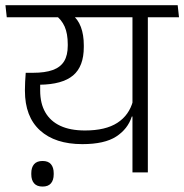

<svg xmlns="http://www.w3.org/2000/svg" viewBox="-40 -650 694 724"><path d="M517.5 -600.5H459.5V0H517.5ZM402 -585H635L630 -630.5H397ZM-19.5 -630.5 -14.5 -585H586.5L582 -630.5ZM231.5 -595H166.5Q192 -576.5 203.8 -549.8Q215.5 -523 215.5 -483V-478Q215.5 -441.5 201.8 -419Q188 -396.5 159 -386Q130 -375.5 84 -375.5H57L76 -330L109.5 -330.5Q195 -331.5 235.5 -365.5Q276 -399.5 276 -472.5V-479.5Q276 -519 265 -548.2Q254 -577.5 231.5 -595ZM54 -312V-307.5Q54 -210 111 -158.2Q168 -106.5 270.5 -106.5Q354 -106.5 398 -135Q442 -163.5 457 -210.5H463L461.5 -269.5Q447 -215.5 402.5 -186.8Q358 -158 280.5 -158Q225 -158 187.5 -175.5Q150 -193 130.8 -226.5Q111.5 -260 111.5 -308.5V-360.5L57 -375.5Q55.5 -356.5 54.8 -341.5Q54 -326.5 54 -312ZM120.5 53.5Q142 53.5 152.2 41.2Q162.5 29 162.5 7.5Q162.5 7 162.5 5.2Q162.5 3.5 162.5 3Q162.5 -18.5 152.2 -30.8Q142 -43 120.5 -43Q99 -43 88.5 -30.8Q78 -18.5 78 3Q78 4 78 5.5Q78 7 78 7.5Q78 29 88.5 41.2Q99 53.5 120.5 53.5Z"/></svg>

Font: Anek Devanagari Medium Light
Style: Regular
Weight: 300
Version: Version 1.003